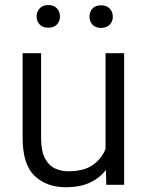

<svg xmlns="http://www.w3.org/2000/svg" viewBox="-20 -742 590 771"><path d="M406.7 0 405.3 -59.6Q380.4 -26.9 340.8 -8.5Q301.3 9.8 244.1 9.8Q166.5 9.8 118.7 -36.1Q70.8 -82 70.8 -189V-528.3H145V-188Q145 -136.2 160.2 -106.9Q175.3 -77.6 200.4 -65.9Q225.6 -54.2 254.4 -54.2Q316.9 -54.2 352.5 -79.3Q388.2 -104.5 403.8 -144V-528.3H478.5V0ZM127 -675.8Q127 -694.8 139.2 -708.3Q151.4 -721.7 173.8 -721.7Q196.8 -721.7 208.7 -708.3Q220.7 -694.8 220.7 -675.8Q220.7 -656.7 208.7 -643.8Q196.8 -630.9 173.8 -630.9Q151.4 -630.9 139.2 -643.8Q127 -656.7 127 -675.8ZM339.4 -674.8Q339.4 -694.3 351.3 -707.5Q363.3 -720.7 385.7 -720.7Q408.2 -720.7 420.7 -707.5Q433.1 -694.3 433.1 -674.8Q433.1 -656.2 420.7 -643.1Q408.2 -629.9 385.7 -629.9Q363.3 -629.9 351.3 -643.1Q339.4 -656.2 339.4 -674.8Z"/></svg>

Font: Vazirmatn UI Light
Style: Regular
Weight: 300
Designer: Saber Rastikerdar
Foundry: Saber Rastikerdar
Version: Version 33.003